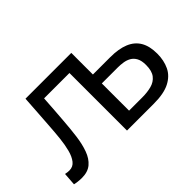

<svg xmlns="http://www.w3.org/2000/svg" viewBox="-83 -749 1010 1010"><g transform="rotate(-45 422.0 -243.5)"><path d="M65.2 8.8Q57.4 8.8 48 8.1Q38.5 7.5 29.2 6.1Q20 4.8 12 2.7L17.2 -69Q25.4 -67 33.8 -66.3Q42.1 -65.6 46.8 -65.6Q73.9 -65.6 90.6 -86.8Q107.2 -107.9 116.3 -142.7Q125.4 -177.5 129.8 -219.3Q134.2 -261 136.9 -302.4Q140.4 -351.4 143.7 -400.5Q147.1 -449.7 150 -496.1H490.8Q490.8 -443.7 490.8 -393.8Q490.8 -344 490.8 -286.8Q490.8 -226.3 490.8 -174.2Q490.8 -122.2 490.8 -66.4H589.2Q626.7 -66.4 657.4 -74.5Q688.1 -82.7 706.1 -105.8Q724.1 -128.9 724.1 -173.1Q724.1 -205.5 713.7 -224.7Q703.3 -243.8 686.4 -253.4Q669.5 -262.9 649.4 -265.9Q629.4 -269 610.4 -269H479.1L457.5 -335.3Q488.2 -335.3 533.9 -335.3Q579.5 -335.3 619.3 -335.3Q682.1 -335.3 723.9 -318.1Q765.8 -300.9 786.9 -265.3Q808 -229.6 808 -173.7Q808 -123.1 789.3 -83.9Q770.6 -44.7 727.1 -22.3Q683.6 0 609 0Q549.3 0 497.8 0Q446.2 0 409.1 0Q409.1 -55.3 409.1 -106.4Q409.1 -157.5 409.1 -218.9V-268.9Q409.1 -311.1 409.1 -346.5Q409.1 -381.9 409.1 -415Q409.1 -448 409.1 -483L458.2 -428.2H182.1L224.4 -483Q221.9 -449.6 219.5 -414.1Q217.1 -378.6 214.7 -343.2Q212.3 -307.7 209.3 -272.7Q205.2 -216.6 198.6 -166Q192 -115.3 177.6 -75.9Q163.3 -36.4 136.6 -13.8Q109.8 8.8 65.2 8.8Z"/></g></svg>

Font: Commissioner Thin
Style: Regular
Weight: 100
Designer: Kostas Bartsokas
Foundry: Kostas Bartsokas
Version: Version 1.001;gftools[0.9.23]